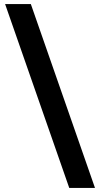

<svg xmlns="http://www.w3.org/2000/svg" viewBox="-20 -720 490 940"><path d="M5 -700H131L445 200H319Z"/></svg>

Font: Retni Sans
Style: Bold
Weight: 700
Designer: Vitaly Kuzmin
Foundry: ParaType Ltd.
Version: Version 1.00;March 2, 2019;FontCreator 11.5.0.2425 64-bit; t